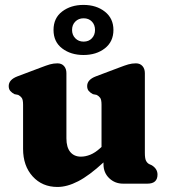

<svg xmlns="http://www.w3.org/2000/svg" viewBox="-20 -748 693 782"><path d="M74 -141.5V-321.5Q74 -342 68.5 -349.5Q63 -357 54 -361.5L39 -364.5Q28.5 -370 22 -377.5Q15.5 -385 15.5 -397.5Q15.5 -423.5 51 -437L146.5 -473Q168.5 -481.5 183.2 -485.8Q198 -490 214 -490Q231 -490 240.8 -479Q250.5 -468 250.5 -450V-184.5Q250.5 -148 266.2 -129Q282 -110 309.5 -110Q328 -110 347.5 -117.8Q367 -125.5 388 -144.5L393.5 -149.5V-321.5Q393.5 -342 388 -349.5Q382.5 -357 373.5 -361.5L358.5 -364.5Q348 -370 341.5 -377.5Q335 -385 335 -397.5Q335 -423.5 370.5 -437L466 -473Q488 -481.5 502.8 -485.8Q517.5 -490 533.5 -490Q550.5 -490 560.2 -479Q570 -468 570 -450V-126Q570 -103 574.5 -93.8Q579 -84.5 587 -80L598 -75Q621.5 -60.5 621.5 -37Q621.5 0 580.5 0H481Q448 0 424.8 -22.2Q401.5 -44.5 401.5 -79V-86.5Q343.5 -33 298.5 -9.8Q253.5 13.5 214 13.5Q152 13.5 113 -29.5Q74 -72.5 74 -141.5ZM320 -524Q268.5 -524 233.2 -550.8Q198 -577.5 198 -626Q198 -674.5 233.2 -701.2Q268.5 -728 320 -728Q372.5 -728 407.2 -700.5Q442 -673 442 -626Q442 -578.5 407.2 -551.2Q372.5 -524 320 -524ZM320.5 -673.5Q300 -673.5 286.8 -660.2Q273.5 -647 273.5 -626Q273.5 -605.5 286.8 -592Q300 -578.5 320.5 -578.5Q341.5 -578.5 354.2 -592Q367 -605.5 367 -626Q367 -647 354.2 -660.2Q341.5 -673.5 320.5 -673.5Z"/></svg>

Font: Fraunces 9pt SuperSoft
Style: Bold
Weight: 700
Version: Version 1.000;[b76b70a41]